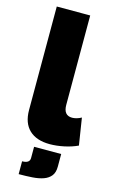

<svg xmlns="http://www.w3.org/2000/svg" viewBox="-140 -785 644 1054"><g transform="rotate(15 181.5 -258.5)"><path d="M45 -730H235V-222Q235 -162 284 -162Q296 -162 310 -166Q324 -170 336 -177L360 -24Q326 -8 283.5 1Q241 10 203 10Q127 10 86 -29Q45 -68 45 -142ZM81 140Q124 140 124 110V46H278V118Q278 151 263 170Q248 189 221.5 198.5Q195 208 159 210.5Q123 213 81 213Z"/></g></svg>

Font: Raleway
Style: Heavy
Weight: 900
Designer: Matt McInerney, Pablo Impallari, Rodrigo Fuenzalida
Foundry: Matt McInerney, Pablo Impallari, Rodrigo Fuenzalida
Version: Version 2.001; ttfautohint (v0.8) -G 200 -r 50